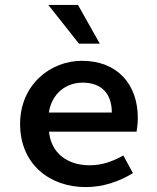

<svg xmlns="http://www.w3.org/2000/svg" viewBox="-20 -751 639 783"><path d="M62 -245C62 -83 181 12 330 12C402 12 469 -12 522 -45L483 -117C438 -92 396 -77 345 -77C256 -77 188 -126 180 -214H537C539 -226 542 -248 542 -270C542 -406 460 -503 314 -503C186 -503 62 -406 62 -245ZM179 -292C192 -372 251 -414 317 -414C395 -414 436 -368 436 -292ZM302 -573H387L298 -731H177Z"/></svg>

Font: Source Code Pro Semibold
Style: Regular
Weight: 600
Monospace: yes
Designer: Paul D. Hunt
Foundry: Adobe Systems Incorporated
Version: Version 1.017;PS 1.000;hotconv 1.0.70;makeotf.lib2.5.5900